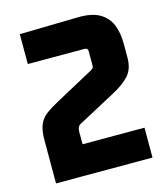

<svg xmlns="http://www.w3.org/2000/svg" viewBox="-99 -717 689 794"><g transform="rotate(-15 245.5 -320.0)"><path d="M43 -185Q43 -229 54 -253Q65 -277 86 -292.5Q107 -308 137 -324L301 -413Q308 -417 311.5 -420.5Q315 -424 315 -431V-493Q315 -507 301 -507H58V-635L303 -640Q365 -642 399.5 -622.5Q434 -603 448.5 -568Q463 -533 463 -485V-426Q463 -377 437 -349Q411 -321 361 -295L208 -213Q198 -208 194.5 -200.5Q191 -193 191 -182V-128H456V0H43Z"/></g></svg>

Font: Gemunu Libre ExtraLight ExtraBold
Style: Regular
Weight: 800
Version: Version 1.100